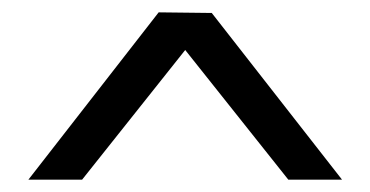

<svg xmlns="http://www.w3.org/2000/svg" viewBox="-20 -765 600 311"><path d="M534 -474H447L280 -684L113 -474H26L237 -745L323 -744Z"/></svg>

Font: Kaisei Opti
Style: Bold
Weight: 700
Designer: Font-Kai, 金井和夫
Foundry: KAZUO KANAI
Version: Version 5.003